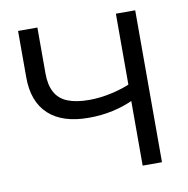

<svg xmlns="http://www.w3.org/2000/svg" viewBox="-64 -573 624 636"><g transform="rotate(-10 248.0 -255.5)"><path d="M218 -187Q130 -187 83.5 -230Q37 -273 37 -355V-511H102V-356Q102 -318 115.5 -293Q129 -268 157.5 -256.5Q186 -245 230 -245Q266 -245 304.5 -253.5Q343 -262 372 -275V-220Q338 -204 299.5 -195.5Q261 -187 218 -187ZM366 0V-511H431V0Z"/></g></svg>

Font: TikTok Sans 24pt Light
Style: Regular
Weight: 300
Version: Version 4.000